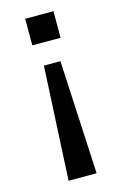

<svg xmlns="http://www.w3.org/2000/svg" viewBox="-107 -545 492 774"><g transform="rotate(-15 138.5 -158.0)"><path d="M80 180 104 -294H173L197 180ZM80 -385V-496H198V-385Z"/></g></svg>

Font: Nunito Sans 7pt SemiExpanded
Style: Regular
Weight: 400
Width: 6
Designer: Vernon Adams
Foundry: Vernon Adams
Version: Version 3.101;gftools[0.9.27]